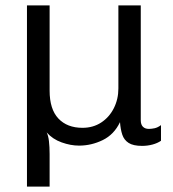

<svg xmlns="http://www.w3.org/2000/svg" viewBox="-20 -531 640 712"><path d="M80 161V-511H164V-195Q164 -126 196.5 -91.5Q229 -57 286 -57Q325 -57 355 -76.5Q385 -96 402 -129.5Q419 -163 419 -203V-511H502V-85Q502 -69 510 -61Q518 -53 532 -53Q542 -53 553.5 -55.5Q565 -58 577 -67V-9Q564 0 545.5 5Q527 10 507 10Q474 10 457 -1Q440 -12 433.5 -31.5Q427 -51 425 -78Q403 -32 361 -11.5Q319 9 273 9Q242 9 208.5 -3Q175 -15 153 -40Q159 -29 161.5 -7.5Q164 14 164 40V161Z"/></svg>

Font: Chivo Mono Light
Style: Regular
Weight: 300
Monospace: yes
Designer: Hector Gatti
Foundry: Omnibus-Type
Version: Version 1.008